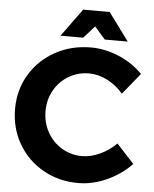

<svg xmlns="http://www.w3.org/2000/svg" viewBox="-60 -957 814 1018"><g transform="rotate(5 346.5 -448.0)"><path d="M402 -573Q343 -573 294 -544Q245 -515 217 -465Q189 -415 189 -354Q189 -293 217 -242.5Q245 -192 294 -162.5Q343 -133 402 -133Q449 -133 497.5 -155.5Q546 -178 584 -216L677 -115Q621 -57 545.5 -23Q470 11 394 11Q291 11 207 -36.5Q123 -84 75 -167Q27 -250 27 -352Q27 -453 76 -535Q125 -617 210.5 -664Q296 -711 400 -711Q476 -711 550 -679.5Q624 -648 676 -594L584 -481Q548 -524 499.5 -548.5Q451 -573 402 -573ZM591 -759H469L412 -824L354 -759H233L341 -907H482Z"/></g></svg>

Font: Argentum Sans SemiBold
Style: Regular
Weight: 600
Designer: Julieta Ulanovsky (Modified by Cristiano Sobral)
Foundry: Julieta Ulanovsky
Version: Version 5.001;November 22, 2018;FontCreator 11.5.0.2425 64-b